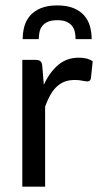

<svg xmlns="http://www.w3.org/2000/svg" viewBox="-20 -703 389 723"><path d="M64 0ZM64 0V-477.5H113.3Q127 -477.5 132.6 -472.2Q138.2 -466.8 139.2 -454.1L145 -383.8Q167 -431.2 199.2 -458.5Q231.4 -485.8 276.9 -485.8Q292 -485.8 305.2 -482.7Q318.4 -479.5 329.1 -472.2L322.3 -408.7Q320.8 -396.5 308.6 -396.5Q301.8 -396.5 289.3 -399.2Q276.9 -401.9 261.7 -401.9Q239.7 -401.9 222.9 -395.3Q206.1 -388.7 192.6 -375.7Q179.2 -362.8 168.9 -344.2Q158.7 -325.7 149.9 -301.8V0ZM195.8 -682.6Q231.9 -682.6 256.8 -672.4Q281.7 -662.1 296.9 -644.8Q312 -627.4 318.6 -604.5Q325.2 -581.5 325.2 -555.7H264.6Q264.6 -571.3 261.5 -584.2Q258.3 -597.2 250.2 -606.7Q242.2 -616.2 229 -621.6Q215.8 -627 195.8 -627Q175.3 -627 161.9 -621.6Q148.4 -616.2 140.4 -606.7Q132.3 -597.2 129.2 -584.2Q126 -571.3 126 -555.7H65.4Q65.4 -581.5 72 -604.5Q78.6 -627.4 94 -644.8Q109.4 -662.1 134.3 -672.4Q159.2 -682.6 195.8 -682.6Z"/></svg>

Font: Carlito
Style: Regular
Weight: 400
Designer: Lukasz Dziedzic
Foundry: tyPoland Lukasz Dziedzic
Version: Version 1.104